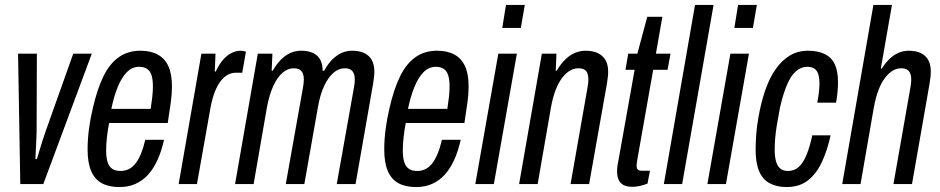

<svg xmlns="http://www.w3.org/2000/svg" viewBox="-20 -744 3798 776"><path d="M62 0 53 -527H129L128 -211Q128 -203 127 -183.5Q126 -164 125 -142Q124 -120 123 -101H129Q131 -107 137 -127.5Q143 -148 150.5 -171.5Q158 -195 164 -212L276 -527H351L155 0Z M463 12Q420 12 391.5 -3.5Q363 -19 348.5 -52.5Q334 -86 334 -140Q334 -180 339.5 -222Q345 -264 355 -306Q373 -385 398.5 -436.5Q424 -488 461 -513.5Q498 -539 547 -539Q589 -539 617.5 -523.5Q646 -508 660.5 -476.5Q675 -445 675 -394Q675 -366 670.5 -331.5Q666 -297 658 -247H421Q415 -216 412 -188Q409 -160 409 -136Q409 -107 415 -88.5Q421 -70 434 -61.5Q447 -53 467 -53Q486 -53 501.5 -61Q517 -69 529 -85Q541 -101 550.5 -124.5Q560 -148 567 -179H643Q633 -134 617 -98.5Q601 -63 579 -38.5Q557 -14 528 -1Q499 12 463 12ZM430 -304H589Q593 -330 595.5 -352.5Q598 -375 598 -394Q598 -422 592.5 -439.5Q587 -457 574.5 -465.5Q562 -474 542 -474Q514 -474 492.5 -452Q471 -430 455.5 -391.5Q440 -353 430 -304Z M702 0 794 -527H851L848 -455H852Q866 -485 882 -503Q898 -521 916 -530Q934 -539 952 -539Q958 -539 963.5 -538Q969 -537 974 -535L959 -450H932Q916 -450 901 -442Q886 -434 872.5 -417Q859 -400 848.5 -373.5Q838 -347 831 -310L776 0Z M930 0 1022 -527H1081L1078 -458H1082Q1099 -487 1117 -504.5Q1135 -522 1155 -530.5Q1175 -539 1197 -539Q1239 -539 1261.5 -519Q1284 -499 1284 -458H1290Q1306 -487 1324 -504.5Q1342 -522 1361.5 -530.5Q1381 -539 1403 -539Q1446 -539 1469.5 -518Q1493 -497 1493 -454Q1493 -444 1491.5 -432Q1490 -420 1488 -406L1417 0H1341L1410 -387Q1412 -397 1413 -406Q1414 -415 1414 -424Q1414 -437 1410 -447Q1406 -457 1397 -462.5Q1388 -468 1373 -468Q1349 -468 1328 -450Q1307 -432 1290.5 -397.5Q1274 -363 1265 -311L1210 0H1135L1204 -387Q1206 -397 1207 -406Q1208 -415 1208 -424Q1208 -437 1204 -447Q1200 -457 1191 -462.5Q1182 -468 1167 -468Q1143 -468 1122 -450Q1101 -432 1085 -397.5Q1069 -363 1059 -311L1005 0Z M1662 12Q1619 12 1590.5 -3.5Q1562 -19 1547.5 -52.5Q1533 -86 1533 -140Q1533 -180 1538.5 -222Q1544 -264 1554 -306Q1572 -385 1597.5 -436.5Q1623 -488 1660 -513.5Q1697 -539 1746 -539Q1788 -539 1816.5 -523.5Q1845 -508 1859.5 -476.5Q1874 -445 1874 -394Q1874 -366 1869.5 -331.5Q1865 -297 1857 -247H1620Q1614 -216 1611 -188Q1608 -160 1608 -136Q1608 -107 1614 -88.5Q1620 -70 1633 -61.5Q1646 -53 1666 -53Q1685 -53 1700.5 -61Q1716 -69 1728 -85Q1740 -101 1749.5 -124.5Q1759 -148 1766 -179H1842Q1832 -134 1816 -98.5Q1800 -63 1778 -38.5Q1756 -14 1727 -1Q1698 12 1662 12ZM1629 -304H1788Q1792 -330 1794.5 -352.5Q1797 -375 1797 -394Q1797 -422 1791.5 -439.5Q1786 -457 1773.5 -465.5Q1761 -474 1741 -474Q1713 -474 1691.5 -452Q1670 -430 1654.5 -391.5Q1639 -353 1629 -304Z M2010 -631 2025 -724H2101L2085 -631ZM1901 0 1994 -527H2069L1976 0Z M2078 0 2170 -527H2229L2226 -458H2230Q2247 -487 2265.5 -504.5Q2284 -522 2304.5 -530.5Q2325 -539 2347 -539Q2376 -539 2396 -529.5Q2416 -520 2427 -501.5Q2438 -483 2438 -454Q2438 -443 2436.5 -431.5Q2435 -420 2433 -406L2361 0H2286L2354 -387Q2356 -397 2357 -405.5Q2358 -414 2358 -422Q2358 -437 2354.5 -447Q2351 -457 2342 -462.5Q2333 -468 2317 -468Q2299 -468 2282.5 -458Q2266 -448 2251 -428Q2236 -408 2225 -378.5Q2214 -349 2207 -311L2153 0Z M2536 11Q2513 11 2499.5 3.5Q2486 -4 2480 -18Q2474 -32 2474 -53Q2474 -64 2476 -76.5Q2478 -89 2481 -104L2545 -462H2508L2519 -527H2556L2596 -676H2657L2631 -527H2690L2678 -462H2620L2556 -100Q2555 -95 2554 -87Q2553 -79 2553 -75Q2553 -64 2557.5 -59Q2562 -54 2573 -54H2607L2597 -2Q2587 2 2576 5Q2565 8 2555 9.5Q2545 11 2536 11Z M2663 0 2789 -724H2864L2737 0Z M2948 -631 2963 -724H3039L3023 -631ZM2839 0 2932 -527H3007L2914 0Z M3159 12Q3119 12 3090.5 -3.5Q3062 -19 3048 -52.5Q3034 -86 3034 -139Q3034 -169 3036.5 -201.5Q3039 -234 3045 -268Q3056 -331 3073.5 -381Q3091 -431 3116 -466Q3141 -501 3173 -520Q3205 -539 3246 -539Q3286 -539 3313.5 -525.5Q3341 -512 3354 -484Q3367 -456 3367 -410Q3367 -394 3365 -372Q3363 -350 3359 -329H3283Q3287 -348 3289.5 -369Q3292 -390 3292 -405Q3292 -429 3287 -444.5Q3282 -460 3271 -467Q3260 -474 3242 -474Q3218 -474 3197.5 -456.5Q3177 -439 3161.5 -403Q3146 -367 3133 -312Q3125 -271 3120 -240Q3115 -209 3113 -185Q3111 -161 3111 -139Q3111 -111 3116.5 -91.5Q3122 -72 3134 -62.5Q3146 -53 3165 -53Q3190 -53 3208 -69Q3226 -85 3239.5 -117.5Q3253 -150 3263 -197H3337Q3324 -137 3302 -89.5Q3280 -42 3245.5 -15Q3211 12 3159 12Z M3384 0 3510 -724H3585L3540 -467H3544Q3560 -492 3577.5 -508Q3595 -524 3614 -531.5Q3633 -539 3653 -539Q3682 -539 3701.5 -529.5Q3721 -520 3731.5 -502Q3742 -484 3742 -454Q3742 -444 3740.5 -432Q3739 -420 3737 -406L3666 0H3591L3659 -387Q3661 -397 3662 -405.5Q3663 -414 3663 -422Q3663 -437 3659 -447Q3655 -457 3646.5 -462.5Q3638 -468 3622 -468Q3604 -468 3587.5 -458Q3571 -448 3556 -428Q3541 -408 3530 -378.5Q3519 -349 3512 -311L3458 0Z"/></svg>

Font: Archivo ExtraCondensed
Style: Italic
Weight: 400
Width: 2
Italic angle: -10°
Designer: Hector Gatti
Foundry: Omnibus-Type
Version: Version 2.001